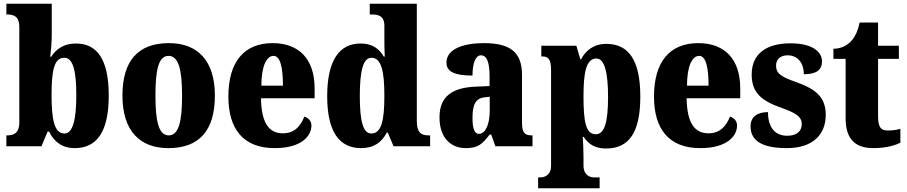

<svg xmlns="http://www.w3.org/2000/svg" viewBox="-20 -780 4838 1024"><path d="M378 10C496 10 560 -76 560 -270C560 -463 498 -548 385 -548C319 -548 278 -517 253 -477H248C252 -508 256 -558 256 -595V-760H14V-703H17C54 -703 83 -692 83 -637V-127C83 -67 49 -58 19 -58H14V0H201L234 -78H242C267 -26 310 10 378 10ZM324 -68C270 -68 255 -141 255 -271C255 -406 269 -472 323 -472C368 -472 387 -407 387 -272C387 -141 368 -68 324 -68Z M878 10C1041 10 1126 -82 1126 -270C1126 -458 1033 -550 881 -550C718 -550 633 -458 633 -270C633 -82 726 10 878 10ZM880 -58C827 -58 809 -131 809 -270C809 -410 826 -482 879 -482C932 -482 951 -410 951 -270C951 -131 933 -58 880 -58Z M1445 10C1587 10 1641 -54 1641 -111C1641 -135 1624 -152 1603 -158C1583 -107 1550 -69 1489 -69C1413 -69 1374 -126 1372 -256H1658V-308C1658 -467 1573 -550 1434 -550C1284 -550 1198 -453 1198 -265C1198 -91 1278 10 1445 10ZM1489 -323H1374C1374 -426 1401 -482 1439 -482C1474 -482 1489 -423 1489 -323Z M1906 10C1974 10 2016 -21 2043 -73H2048L2079 0H2274V-58H2266C2223 -58 2203 -75 2203 -137V-760H1952V-703H1960C1998 -703 2030 -696 2030 -642V-590C2030 -551 2030 -508 2032 -478H2027C2003 -518 1968 -548 1903 -548C1791 -548 1725 -460 1725 -267C1725 -75 1791 10 1906 10ZM1960 -68C1916 -68 1899 -135 1899 -268C1899 -400 1916 -472 1961 -472C2014 -472 2030 -400 2030 -269C2030 -136 2014 -68 1960 -68Z M2464 10C2527 10 2551 -9 2591 -62H2600L2622 0H2820V-58H2816C2776 -58 2764 -74 2764 -128V-381C2764 -506 2696 -550 2560 -550C2452 -550 2361 -519 2361 -446C2361 -397 2406 -377 2500 -377C2500 -447 2518 -485 2545 -485C2576 -485 2591 -449 2591 -374V-321L2519 -318C2389 -313 2324 -264 2324 -154C2324 -42 2387 10 2464 10ZM2534 -66C2510 -66 2500 -96 2500 -151C2500 -221 2516 -256 2565 -261L2592 -264V-191C2592 -116 2569 -66 2534 -66Z M2850 224H3178V166H3146C3131 166 3092 158 3092 102V60C3092 19 3090 -18 3088 -50H3093C3119 -11 3153 12 3212 12C3334 12 3395 -72 3395 -265C3395 -460 3332 -546 3214 -546C3146 -546 3104 -511 3079 -464H3075L3054 -536H2867V-479H2871C2900 -479 2919 -470 2919 -407V104C2919 159 2878 166 2863 166H2850ZM3158 -64C3105 -64 3092 -127 3092 -265C3092 -391 3105 -468 3161 -468C3204 -468 3223 -393 3223 -263C3223 -128 3204 -64 3158 -64Z M3715 10C3857 10 3911 -54 3911 -111C3911 -135 3894 -152 3873 -158C3853 -107 3820 -69 3759 -69C3683 -69 3644 -126 3642 -256H3928V-308C3928 -467 3843 -550 3704 -550C3554 -550 3468 -453 3468 -265C3468 -91 3548 10 3715 10ZM3759 -323H3644C3644 -426 3671 -482 3709 -482C3744 -482 3759 -423 3759 -323Z M4176 10C4314 10 4384 -61 4384 -168C4384 -270 4319 -309 4224 -343C4141 -372 4119 -390 4119 -431C4119 -466 4145 -485 4181 -485C4229 -485 4267 -450 4267 -384C4334 -384 4364 -407 4364 -453C4364 -501 4317 -549 4196 -549C4071 -549 3989 -496 3989 -383C3989 -284 4042 -242 4150 -204C4222 -178 4256 -159 4256 -118C4256 -85 4235 -56 4178 -56C4119 -56 4076 -94 4076 -182C4025 -182 3983 -162 3983 -106C3983 -41 4027 10 4176 10Z M4639 10C4712 10 4761 -8 4782 -19V-93C4763 -87 4739 -84 4714 -84C4673 -84 4663 -108 4663 -165V-466H4774V-536H4663V-660H4565C4556 -617 4541 -586 4525 -567C4508 -546 4475 -520 4425 -520V-466H4490V-149C4490 -31 4548 10 4639 10Z"/></svg>

Font: Noto Serif Bengali Condensed Black
Style: Regular
Weight: 900
Width: 3
Designer: Juan Bruce, Universal Thirst, Indian Type Foundry and the Monotype Design Team.
Foundry: Monotype Imaging Inc.
Version: Version 2.003